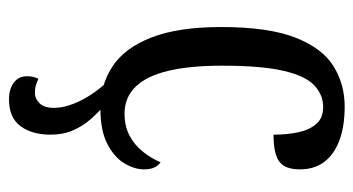

<svg xmlns="http://www.w3.org/2000/svg" viewBox="-204 -382 804 437"><g transform="rotate(90 198.5 -164.0)"><path d="M207 218Q183 218 168.5 207Q154 196 154 177Q154 162 160 151Q166 154 173.5 156.5Q181 159 193 159Q205 159 215.5 148.5Q226 138 226 116Q226 99 220 80.5Q214 62 202.5 42Q191 22 172 0H219Q237 15 252.5 33Q268 51 277.5 73Q287 95 287 123Q287 166 267.5 192Q248 218 207 218ZM227 10Q173 10 131 -18Q89 -46 65.5 -107Q42 -168 42 -265Q42 -372 66 -433.5Q90 -495 131 -520.5Q172 -546 223 -546Q268 -546 300 -534Q332 -522 349 -499.5Q366 -477 366 -444Q366 -421 358 -408Q350 -395 332.5 -389.5Q315 -384 287 -384Q287 -415 281.5 -440.5Q276 -466 262.5 -481.5Q249 -497 224 -497Q196 -497 174.5 -476.5Q153 -456 141.5 -406Q130 -356 130 -266Q130 -195 141.5 -145.5Q153 -96 177.5 -70.5Q202 -45 239 -45Q268 -45 289.5 -56.5Q311 -68 326 -87Q341 -106 350 -127Q358 -121 362 -112Q366 -103 366 -89Q366 -68 352.5 -45Q339 -22 308.5 -6Q278 10 227 10Z"/></g></svg>

Font: Noto Serif ExtraCondensed
Style: Regular
Weight: 400
Width: 2
Designer: Monotype Design Team
Foundry: Monotype Imaging Inc.
Version: Version 2.013